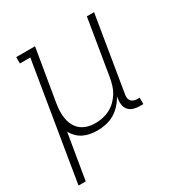

<svg xmlns="http://www.w3.org/2000/svg" viewBox="-171 -658 942 991"><g transform="rotate(-30 300.0 -162.5)"><path d="M12 205 127 -492H65V-530H177L125 -219Q121 -196 120.5 -173Q120 -150 124 -128.5Q128 -107 138.5 -87.5Q149 -68 166 -55Q183 -42 204.5 -36Q226 -30 249 -30Q271 -30 293 -34.5Q315 -39 335.5 -49.5Q356 -60 373 -76.5Q390 -93 402 -112.5Q414 -132 420.5 -153.5Q427 -175 431 -197L486 -530H529L455 -81Q453 -71 454.5 -61Q456 -51 462 -44Q468 -37 477.5 -33.5Q487 -30 497 -30H512V8H491Q473 8 455.5 3Q438 -2 426.5 -14.5Q415 -27 412 -45Q409 -63 412 -81L414 -95Q401 -71 382.5 -50.5Q364 -30 340.5 -16.5Q317 -3 291 2.5Q265 8 240 8Q218 8 196.5 4Q175 0 157 -9Q139 -18 124.5 -32.5Q110 -47 100 -65L55 205Z"/></g></svg>

Font: Iosevka Slab XLtExObl
Style: Regular
Weight: 200
Width: 7
Italic angle: -9°
Monospace: yes
Designer: Belleve Invis
Foundry: Belleve Invis
Version: Version 11.1.1; ttfautohint (v1.8.3)